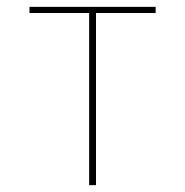

<svg xmlns="http://www.w3.org/2000/svg" viewBox="-20 -540 540 560"><path d="M240 0V-502H66V-520H434V-502H260V0Z"/></svg>

Font: Iosevka Thin
Style: Regular
Weight: 100
Monospace: yes
Designer: Belleve Invis
Foundry: Belleve Invis
Version: Version 32.5.0; ttfautohint (v1.8.4)